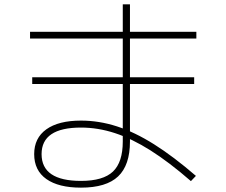

<svg xmlns="http://www.w3.org/2000/svg" viewBox="-20 -829 1040 882"><path d="M352 33Q249 33 193 -6.5Q137 -46 137 -121Q137 -195 193 -235Q249 -275 352 -275Q435 -275 517 -248.5Q599 -222 688 -166Q777 -110 880 -21L857 3Q757 -84 671.5 -138Q586 -192 508 -217.5Q430 -243 352 -243Q171 -243 171 -121Q171 2 352 2Q454 2 499 -41Q544 -84 544 -179V-809H577V-179Q577 -70 522.5 -18.5Q468 33 352 33ZM128 -443V-474H872V-443ZM118 -652V-683H882V-652Z"/></svg>

Font: M PLUS 1 Code ExtraLight
Style: Regular
Weight: 250
Designer: Coji Morishita
Foundry: UNDERFOREST DESIGN
Version: Version 1.002